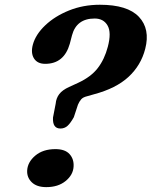

<svg xmlns="http://www.w3.org/2000/svg" viewBox="-20 -758 623 788"><path d="M208.5 -332.5Q210.5 -355 223.2 -371.8Q236 -388.5 263.5 -401L300.5 -418Q353.5 -442.5 381.2 -478.5Q409 -514.5 422.5 -566Q438 -624.5 421.5 -653.2Q405 -682 368.5 -682Q294 -682 275.5 -613L266.5 -578.5Q243 -496 165.5 -496Q133.5 -496 119.5 -518.2Q105.5 -540.5 115 -575.5Q126.5 -617 165.8 -654.2Q205 -691.5 263.2 -715Q321.5 -738.5 390 -738.5Q503.5 -738.5 550.2 -688.8Q597 -639 576 -557.5Q558.5 -489.5 507.2 -442.2Q456 -395 365.5 -371L337.5 -363Q320.5 -359 313 -350.2Q305.5 -341.5 300 -328.5L283 -277Q269 -252 256.8 -241.2Q244.5 -230.5 228 -230.5Q195 -230.5 197.5 -275.5ZM170 10Q131 10 110.5 -9.8Q90 -29.5 91.5 -58.5Q93.5 -93 125 -119.5Q156.5 -146 207.5 -146Q247 -146 265.5 -125.5Q284 -105 282 -74Q280 -40 249.2 -15Q218.5 10 170 10Z"/></svg>

Font: Fraunces 9pt S050 SemiBold
Style: Italic
Weight: 600
Italic angle: -16°
Version: Version 1.000; ttfautohint (v1.8.3)